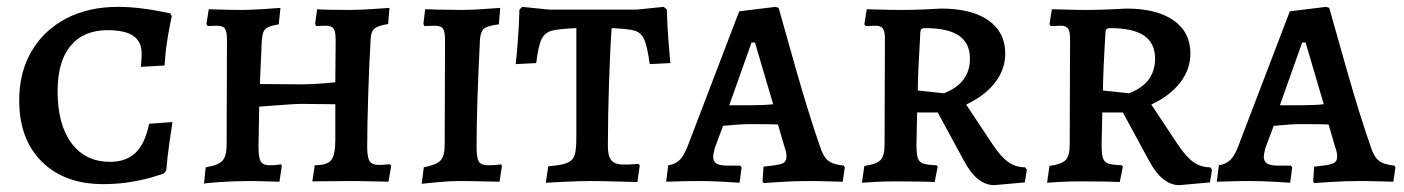

<svg xmlns="http://www.w3.org/2000/svg" viewBox="-20 -528 4094 560"><path d="M36 -235Q36 -317 72 -378.5Q108 -440 173 -474Q238 -508 324 -508Q355 -508 389 -504Q423 -500 446.5 -495Q470 -490 477 -489L481 -481Q480 -476 476 -456.5Q472 -437 467 -405Q462 -373 460 -337L391 -333Q391 -336 392 -347Q393 -358 393 -373Q393 -407 368.5 -423.5Q344 -440 294 -440Q224 -440 186 -394.5Q148 -349 148 -262Q148 -165 188.5 -110.5Q229 -56 301 -56Q348 -56 375.5 -82.5Q403 -109 415 -167L483 -172Q481 -159 474.5 -114.5Q468 -70 465 -31L458 -22Q452 -20 428.5 -12.5Q405 -5 365.5 2Q326 9 281 9Q168 9 102 -56.5Q36 -122 36 -235Z M580 -40Q617 -46 629 -59.5Q641 -73 641 -106L642 -411Q642 -436 636 -444.5Q630 -453 612 -453L586 -452L582 -458L589 -501Q599 -501 627.5 -500Q656 -499 685 -499Q710 -499 748 -501.5Q786 -504 798 -505L793 -457Q770 -453 760.5 -448Q751 -443 747.5 -432.5Q744 -422 743 -398L738 -283L854 -282Q901 -282 958 -288L959 -411Q959 -436 953 -444.5Q947 -453 929 -453L902 -452L899 -458L905 -501Q916 -500 944.5 -499.5Q973 -499 1002 -499Q1026 -499 1065 -501.5Q1104 -504 1116 -505L1112 -458Q1082 -453 1072 -444.5Q1062 -436 1061 -414Q1057 -346 1054 -253.5Q1051 -161 1051 -100Q1051 -69 1058 -58Q1065 -47 1085 -47Q1096 -47 1105 -48Q1114 -49 1117 -49L1121 -44L1113 2Q1102 2 1069.5 1Q1037 0 1000 0L891 1L898 -46Q934 -46 946 -61Q958 -76 958 -120V-224L858 -225Q843 -225 797.5 -221.5Q752 -218 736 -217L734 -100Q734 -68 740.5 -57Q747 -46 767 -46Q779 -46 787.5 -47Q796 -48 799 -49L802 -44L795 2Q785 2 758 1Q731 0 704 0Q668 0 622 3Q576 6 575 8Z M1216 -40Q1253 -47 1265 -60Q1277 -73 1277 -106L1278 -411Q1278 -436 1272 -444.5Q1266 -453 1248 -453L1218 -452L1215 -458L1220 -501Q1238 -501 1253 -500L1329 -499Q1352 -499 1389.5 -501.5Q1427 -504 1439 -505L1435 -457Q1403 -453 1392.5 -445Q1382 -437 1380 -414Q1370 -218 1370 -100Q1370 -68 1376.5 -57Q1383 -46 1403 -46Q1417 -46 1427.5 -47Q1438 -48 1441 -49L1444 -44L1437 2Q1424 2 1388.5 1Q1353 0 1319 0Q1291 0 1256 3.5Q1221 7 1210 8Z M1579 -43Q1618 -46 1634.5 -53Q1651 -60 1656 -75.5Q1661 -91 1661 -128V-446Q1610 -444 1589.5 -438.5Q1569 -433 1559.5 -413.5Q1550 -394 1544 -344L1484 -341Q1486 -355 1490 -404.5Q1494 -454 1495 -500L1503 -508L1581 -500H1837L1916 -508L1925 -500Q1926 -453 1930 -405.5Q1934 -358 1935 -344L1875 -341Q1868 -393 1859 -413Q1850 -433 1831 -438.5Q1812 -444 1764 -446Q1760 -395 1756.5 -292.5Q1753 -190 1753 -101Q1753 -72 1763.5 -60Q1774 -48 1799 -48Q1816 -48 1827.5 -49Q1839 -50 1842 -50L1846 -46L1839 3Q1824 3 1783 1.5Q1742 0 1703 0Q1675 0 1630.5 2Q1586 4 1572 5Z M2204 1 2207 -42Q2249 -46 2261.5 -51Q2274 -56 2274 -71Q2274 -84 2268 -100L2249 -165Q2228 -166 2170 -166Q2139 -166 2089 -161L2065 -97Q2060 -77 2060 -72Q2060 -57 2069.5 -51Q2079 -45 2102 -45H2139L2143 -40L2137 5Q2126 4 2089 2Q2052 0 2019 0Q1986 0 1959 1Q1932 2 1923 2L1929 -46Q1949 -49 1961.5 -60.5Q1974 -72 1985 -100L2136 -495L2242 -508L2251 -505Q2263 -461 2302 -324.5Q2341 -188 2372 -100Q2381 -71 2395.5 -59.5Q2410 -48 2441 -45L2444 -40L2438 2Q2428 2 2399.5 1Q2371 0 2341 0Q2299 0 2258.5 2.5Q2218 5 2207 6ZM2169 -221Q2208 -221 2235 -224L2182 -404H2172L2107 -221Z M2791 -60 2715 -200H2655L2653 -107Q2653 -79 2657 -67Q2661 -55 2672.5 -51Q2684 -47 2712 -46L2715 -42L2706 3Q2692 2 2657 1.5Q2622 1 2591 1Q2562 1 2532.5 2.5Q2503 4 2494 5L2501 -44Q2536 -49 2548 -61Q2560 -73 2560 -107L2561 -414Q2561 -437 2555 -445Q2549 -453 2534 -453L2505 -452L2501 -457L2508 -501Q2519 -501 2549 -500Q2579 -499 2608 -499Q2640 -499 2675.5 -500.5Q2711 -502 2725 -503Q2814 -503 2863 -468.5Q2912 -434 2912 -372Q2912 -326 2882.5 -287.5Q2853 -249 2798 -223L2875 -107Q2899 -71 2920.5 -55.5Q2942 -40 2970 -40L2975 -33L2969 4L2880 12Q2829 12 2791 -60ZM2809 -357Q2809 -402 2777 -424Q2745 -446 2678 -446Q2670 -446 2667 -442.5Q2664 -439 2664 -428Q2657 -313 2657 -264L2733 -256Q2809 -285 2809 -357Z M3331 -60 3255 -200H3195L3193 -107Q3193 -79 3197 -67Q3201 -55 3212.5 -51Q3224 -47 3252 -46L3255 -42L3246 3Q3232 2 3197 1.5Q3162 1 3131 1Q3102 1 3072.5 2.5Q3043 4 3034 5L3041 -44Q3076 -49 3088 -61Q3100 -73 3100 -107L3101 -414Q3101 -437 3095 -445Q3089 -453 3074 -453L3045 -452L3041 -457L3048 -501Q3059 -501 3089 -500Q3119 -499 3148 -499Q3180 -499 3215.5 -500.5Q3251 -502 3265 -503Q3354 -503 3403 -468.5Q3452 -434 3452 -372Q3452 -326 3422.5 -287.5Q3393 -249 3338 -223L3415 -107Q3439 -71 3460.5 -55.5Q3482 -40 3510 -40L3515 -33L3509 4L3420 12Q3369 12 3331 -60ZM3349 -357Q3349 -402 3317 -424Q3285 -446 3218 -446Q3210 -446 3207 -442.5Q3204 -439 3204 -428Q3197 -313 3197 -264L3273 -256Q3349 -285 3349 -357Z M3810 1 3813 -42Q3855 -46 3867.5 -51Q3880 -56 3880 -71Q3880 -84 3874 -100L3855 -165Q3834 -166 3776 -166Q3745 -166 3695 -161L3671 -97Q3666 -77 3666 -72Q3666 -57 3675.5 -51Q3685 -45 3708 -45H3745L3749 -40L3743 5Q3732 4 3695 2Q3658 0 3625 0Q3592 0 3565 1Q3538 2 3529 2L3535 -46Q3555 -49 3567.5 -60.5Q3580 -72 3591 -100L3742 -495L3848 -508L3857 -505Q3869 -461 3908 -324.5Q3947 -188 3978 -100Q3987 -71 4001.5 -59.5Q4016 -48 4047 -45L4050 -40L4044 2Q4034 2 4005.5 1Q3977 0 3947 0Q3905 0 3864.5 2.5Q3824 5 3813 6ZM3775 -221Q3814 -221 3841 -224L3788 -404H3778L3713 -221Z"/></svg>

Font: Alegreya SC Medium
Style: Regular
Weight: 500
Designer: Juan Pablo del Peral
Foundry: Huerta Tipografica
Version: Version 2.007; ttfautohint (v1.6)